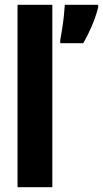

<svg xmlns="http://www.w3.org/2000/svg" viewBox="-20 -780 429 800"><path d="M198 0H53V-760H198ZM389 -749Q379 -710 362.5 -671.5Q346 -633 327 -600H231V-613Q234 -629 238.5 -656.5Q243 -684 246 -712.5Q249 -741 250 -760H389Z"/></svg>

Font: Noto Sans Lao Looped ExtraCondensed ExtraBold
Style: Regular
Weight: 800
Width: 2
Designer: Mark Frömberg, Ben Mitchell
Foundry: The Fontpad Ltd
Version: Version 1.002; ttfautohint (v1.8.4.7-5d5b)